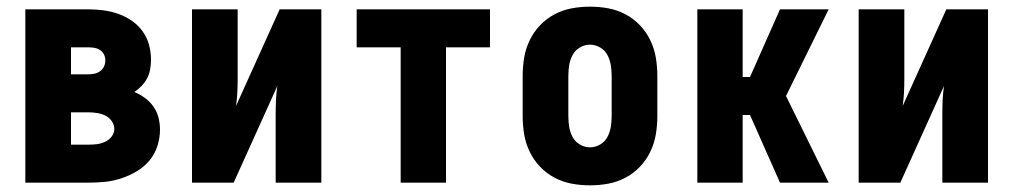

<svg xmlns="http://www.w3.org/2000/svg" viewBox="-20 -548 3040 576"><path d="M56 0V-520H245Q268 -520 290.5 -517Q313 -514 334.5 -506.5Q356 -499 375 -486Q394 -473 407.5 -454.5Q421 -436 427 -414Q433 -392 433 -369Q433 -355 430.5 -340.5Q428 -326 421.5 -313.5Q415 -301 405 -290.5Q395 -280 383 -272Q400 -265 415 -254Q430 -243 440.5 -228Q451 -213 455.5 -195Q460 -177 460 -159Q460 -134 452 -109.5Q444 -85 428 -66Q412 -47 390 -34Q368 -21 344 -13Q320 -5 295 -2.5Q270 0 245 0ZM193 -325H245Q254 -325 263.5 -327Q273 -329 280.5 -334.5Q288 -340 292 -348.5Q296 -357 296 -367Q296 -376 292 -384.5Q288 -393 280 -398Q272 -403 263 -404.5Q254 -406 245 -406H193ZM193 -114H245Q258 -114 270.5 -115.5Q283 -117 295 -122.5Q307 -128 315 -138.5Q323 -149 323 -161Q323 -174 315 -185Q307 -196 295.5 -201.5Q284 -207 271 -209Q258 -211 245 -211H193Z M556 0V-520H693V-312Q693 -291 692 -270.5Q691 -250 688 -230L819 -520H944V0H807V-208Q807 -229 808 -249.5Q809 -270 812 -290L681 0Z M1182 0V-406H1050V-520H1450V-406H1318V0Z M1750 8Q1722 8 1695 3Q1668 -2 1643.5 -15Q1619 -28 1600 -48Q1581 -68 1569 -93Q1557 -118 1552.5 -145Q1548 -172 1548 -200V-320Q1548 -348 1552.5 -375Q1557 -402 1569 -427Q1581 -452 1600 -472Q1619 -492 1643.5 -505Q1668 -518 1695 -523Q1722 -528 1750 -528Q1778 -528 1805 -523Q1832 -518 1856.5 -505Q1881 -492 1900 -472Q1919 -452 1931 -427Q1943 -402 1947.5 -375Q1952 -348 1952 -320V-200Q1952 -172 1947.5 -145Q1943 -118 1931 -93Q1919 -68 1900 -48Q1881 -28 1856.5 -15Q1832 -2 1805 3Q1778 8 1750 8ZM1750 -106Q1766 -106 1780.5 -114.5Q1795 -123 1802.5 -137.5Q1810 -152 1812.5 -168Q1815 -184 1815 -200V-320Q1815 -336 1812.5 -352Q1810 -368 1802.5 -382.5Q1795 -397 1780.5 -405.5Q1766 -414 1750 -414Q1734 -414 1719.5 -405.5Q1705 -397 1697.5 -382.5Q1690 -368 1687.5 -352Q1685 -336 1685 -320V-200Q1685 -184 1687.5 -168Q1690 -152 1697.5 -137.5Q1705 -123 1719.5 -114.5Q1734 -106 1750 -106Z M2320 0 2230 -203H2208V0H2072V-520H2208V-317H2230L2320 -520H2466L2338 -260L2466 0Z M2556 0V-520H2693V-312Q2693 -291 2692 -270.5Q2691 -250 2688 -230L2819 -520H2944V0H2807V-208Q2807 -229 2808 -249.5Q2809 -270 2812 -290L2681 0Z"/></svg>

Font: Iosevka Heavy
Style: Regular
Weight: 900
Monospace: yes
Designer: Belleve Invis
Foundry: Belleve Invis
Version: Version 32.5.0; ttfautohint (v1.8.4)